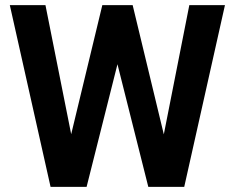

<svg xmlns="http://www.w3.org/2000/svg" viewBox="-20 -731 916 751"><path d="M238.8 -124.6 380.2 -710.9H458.2L469.9 -600.7L318.7 0H235.5ZM157.8 -710.9 274.5 -125.6 269.5 0H177.8L18.4 -710.9ZM605.4 -127.8 720.5 -710.9H859.9L700.6 0H609.2ZM498.9 -710.9 640.8 -122.3 643.2 0H560.1L408.9 -601.3L421.6 -710.9Z"/></svg>

Font: Vazirmatn
Style: Regular
Weight: 400
Designer: Saber Rastikerdar
Foundry: Saber Rastikerdar
Version: Version 33.003;September 2, 2022;FontCreator 14.0.0.2862 64-